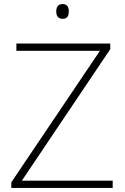

<svg xmlns="http://www.w3.org/2000/svg" viewBox="-20 -929 617 949"><path d="M289 -909C267 -909 258 -893 258 -873C258 -851 267 -836 289 -836C313 -836 320 -851 320 -873C320 -893 313 -909 289 -909ZM537 0V-36H88L525 -686V-714H61V-678H474L36 -28V0Z"/></svg>

Font: Noto Sans Sinhala UI ExtraLight
Style: Regular
Weight: 200
Designer: Jelle Bosma - Monotype Design Team
Foundry: Monotype Imaging Inc.
Version: Version 2.006